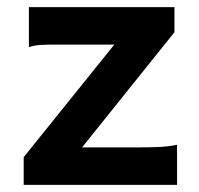

<svg xmlns="http://www.w3.org/2000/svg" viewBox="-20 -518 558 538"><path d="M468.8 -498V-427.7L210 -105H368.7Q395 -105 422.1 -106Q449.2 -106.9 476.1 -112.3V0H46.4V-77.6L300.3 -393.1H136.7Q114.7 -393.1 94.7 -392.1Q74.7 -391.1 61 -385.7V-498Z"/></svg>

Font: Andika New Basic
Style: Bold
Weight: 700
Designer: Victor Gaultney, Annie Olsen, Pablo Ugerman
Foundry: SIL International
Version: Version 5.500; ttfautohint (v1.8.3)